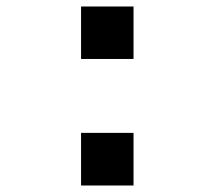

<svg xmlns="http://www.w3.org/2000/svg" viewBox="-20 -573 660 591"><path d="M229.5 -2H391V-164H229.5ZM229.5 -391.5H391V-553H229.5Z"/></svg>

Font: Monaspace Krypton
Style: Regular
Weight: 400
Designer: Riley Cran & the Lettermatic Team
Foundry: Lettermatic
Version: Version 1.200 (Monaspace Krypton)